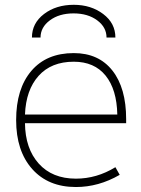

<svg xmlns="http://www.w3.org/2000/svg" viewBox="-20 -752 577 784"><path d="M82 -249Q83 -145.5 138.2 -84Q193.4 -22.5 290 -22.5Q375 -22.5 451.2 -69.3L468.8 -38.1Q382.8 11.7 290 11.7Q176.8 11.7 111.3 -62Q45.9 -135.7 45.9 -261.7Q45.9 -389.6 107.9 -462.4Q169.9 -535.2 281.2 -535.2Q382.8 -535.2 439 -463.9Q495.1 -392.6 495.1 -265.6V-249ZM82 -284.2H459Q457 -386.7 411.1 -443.4Q365.2 -500 281.2 -500Q189.5 -500 137.7 -442.4Q85.9 -384.8 82 -284.2ZM451.2 -598.6H415Q415 -640.6 377 -668.9Q338.9 -697.3 280.3 -697.3Q221.7 -697.3 183.6 -668.9Q145.5 -640.6 145.5 -598.6H110.4Q110.4 -657.2 159.7 -694.8Q209 -732.4 281.2 -732.4Q351.6 -732.4 401.4 -694.8Q451.2 -657.2 451.2 -598.6Z"/></svg>

Font: Gen Shin Gothic ExtraLight
Style: Regular
Weight: 100
Designer: [Source Han Sans]
Ryoko NISHIZUKA  (kana & ideographs); Paul D. Hunt (Latin, Greek & Cyrillic); Wenlong ZHANG  (bopomofo
Version: Version 1.002.20150607